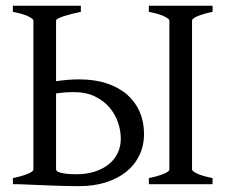

<svg xmlns="http://www.w3.org/2000/svg" viewBox="-20 -635 787 662"><path d="M234.4 -317.4Q217.3 -317.4 202.1 -316.2Q187 -314.9 173.3 -313V-50.8Q173.3 -47.4 178.7 -43Q192.4 -37.6 208.3 -35.9Q224.1 -34.2 242.7 -34.2Q277.8 -34.2 306.2 -43.2Q334.5 -52.2 354.7 -68.4Q375 -84.5 385.7 -107.2Q396.5 -129.9 396.5 -157.2Q396.5 -184.1 387 -212.4Q377.4 -240.7 357.7 -264.2Q337.9 -287.6 307.4 -302.5Q276.9 -317.4 234.4 -317.4ZM493.2 0V-21Q526.4 -27.8 545.2 -35.9Q564 -43.9 564 -50.8V-564Q564 -569.8 546.1 -578.6Q528.3 -587.4 493.2 -594.2V-615.2H712.9V-594.2Q679.7 -587.4 660.9 -579.1Q642.1 -570.8 642.1 -564V-50.8Q642.1 -44.9 659.9 -36.4Q677.7 -27.8 712.9 -21V0ZM476.6 -173.8Q476.6 -132.3 460.2 -98.9Q443.8 -65.4 414.3 -42Q384.8 -18.6 343.8 -5.9Q302.7 6.8 253.4 6.8Q242.7 6.8 227.8 6.6Q212.9 6.3 195.8 5.9Q178.7 5.4 160.6 4.9Q142.6 4.4 125.5 3.4Q85 2 40.5 0H24.4V-21Q57.6 -27.8 76.4 -35.9Q95.2 -43.9 95.2 -50.8V-564Q95.2 -569.8 77.4 -578.6Q59.6 -587.4 24.4 -594.2V-615.2H258.8V-594.2Q242.2 -590.8 226.8 -586.9Q211.4 -583 199.5 -579.1Q187.5 -575.2 180.4 -571.3Q173.3 -567.4 173.3 -564V-355Q191.9 -357.9 211.9 -359.6Q231.9 -361.3 253.4 -361.3Q306.6 -361.3 348.4 -347.4Q390.1 -333.5 418.5 -308.6Q446.8 -283.7 461.7 -249.3Q476.6 -214.8 476.6 -173.8Z"/></svg>

Font: Gentium Plus
Style: Regular
Weight: 400
Designer: J. Victor Gaultney, Annie Olsen, Iska Routamaa
Foundry: SIL International
Version: Version 1.510